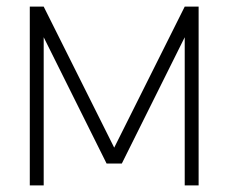

<svg xmlns="http://www.w3.org/2000/svg" viewBox="-20 -560 690 580"><path d="M112 0V-447.5L302 -66H348L538 -447.5V0H580V-540H538L325 -114L112 -540H70V0Z"/></svg>

Font: Vela Sans ExtLt
Style: Regular
Weight: 200
Designer: Principal design: Mikhail Sharanda - project Manrope.
Design modification: Ravid Balaliev
Foundry: Mikhail Sharanda
Version: Version 1.001